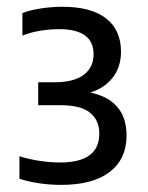

<svg xmlns="http://www.w3.org/2000/svg" viewBox="-20 -834 426 553"><path d="M156.5 -301.5Q92 -301.5 36 -319V-384Q64 -375 95 -370.5Q126 -366 153 -366Q266 -366 266 -449Q266 -488 239.2 -509.5Q212.5 -531 154 -531H90V-597H136Q193 -597 221.2 -618.5Q249.5 -640 249.5 -677.5Q249.5 -750 150.5 -750Q123.5 -750 96 -745.5Q68.5 -741 44.5 -731.5V-796.5Q67 -805 98.5 -809.8Q130 -814.5 160 -814.5Q242.5 -814.5 285.5 -781Q328.5 -747.5 328.5 -685Q328.5 -641.5 305 -611Q281.5 -580.5 240 -567.5Q344.5 -545.5 344.5 -443.5Q344.5 -376 296 -338.8Q247.5 -301.5 156.5 -301.5Z"/></svg>

Font: Encode Sans SmCnd Md
Style: Regular
Weight: 500
Width: 4
Designer: Multiple Designers
Foundry: Impallari Type
Version: Version 3.002; ttfautohint (v1.8.3) -l 8 -r 50 -G 200 -x 14 